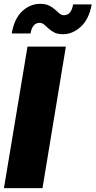

<svg xmlns="http://www.w3.org/2000/svg" viewBox="-31 -967 491 987"><path d="M307.6 -727.5 187.5 0H-10.7L110.4 -727.5ZM293.9 -791Q266.1 -791 248.5 -799.8Q231 -808.6 219 -820.1Q207 -831.5 196.3 -840.6Q185.5 -849.6 171.9 -849.6Q134.8 -848.6 126 -794.9H29.3Q42.5 -872.1 83.5 -909.7Q124.5 -947.3 174.8 -947.3Q202.6 -947.3 220.7 -938.5Q238.8 -929.7 251.5 -918.2Q264.2 -906.7 274.7 -897.7Q285.2 -888.7 297.9 -888.7Q318.4 -889.2 329.6 -904.1Q340.8 -918.9 344.7 -944.3H440.4Q426.8 -869.1 385.5 -830.6Q344.2 -792 293.9 -791Z"/></svg>

Font: Inter Tight Black
Style: Italic
Weight: 900
Italic angle: -9.39999°
Designer: Rasmus Andersson
Foundry: rsms
Version: Version 3.004; ttfautohint (v1.8.4.7-5d5b)